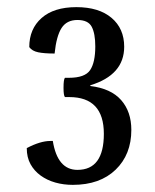

<svg xmlns="http://www.w3.org/2000/svg" viewBox="-20 -827 435 538"><path d="M197 -351Q271 -351 271 -452Q271 -555 174 -555H162Q158 -559 158 -581Q158 -605 162 -609H173Q218 -609 232.5 -630.5Q247 -652 247 -697Q247 -733 237 -752Q227 -771 197 -771Q167 -771 152.5 -748.5Q138 -726 133 -677Q104 -677 87 -680.5Q70 -684 62 -695Q62 -746 96.5 -776.5Q131 -807 194 -807Q257 -807 292.5 -777Q328 -747 328 -696Q328 -617 233 -588V-586Q291 -579 319.5 -546.5Q348 -514 348 -463Q348 -394 304 -351.5Q260 -309 184 -309Q158 -309 135 -315.5Q112 -322 94 -335Q76 -348 65.5 -367Q55 -386 55 -412Q93 -432 121 -432H128Q141 -351 197 -351Z"/></svg>

Font: Adamina
Style: Regular
Weight: 400
Designer: Cyreal (www.cyreal.org)
Foundry: Alexei Vanyashin
Version: Version 1.013